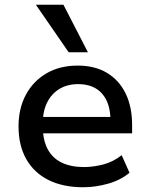

<svg xmlns="http://www.w3.org/2000/svg" viewBox="-20 -779 631 808"><path d="M330 9Q245 9 184 -21.5Q123 -52 90.5 -109.5Q58 -167 58 -247Q58 -322 88.5 -379.5Q119 -437 175 -470Q231 -503 307 -503Q379 -503 430 -472.5Q481 -442 508.5 -386Q536 -330 536 -252V-218H141V-287H462L445 -270Q445 -345 409.5 -385Q374 -425 309 -425Q264 -425 230.5 -405Q197 -385 178.5 -348Q160 -311 160 -259V-249Q160 -191 180 -152.5Q200 -114 239 -95Q278 -76 333 -76Q373 -76 415 -87Q457 -98 492 -126L525 -52Q488 -21 435 -6Q382 9 330 9ZM269 -559 131 -759H247L350 -559Z"/></svg>

Font: Nunito Sans 9pt SemiBold
Style: Regular
Weight: 600
Version: Version 3.101;gftools[0.9.27]